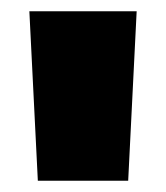

<svg xmlns="http://www.w3.org/2000/svg" viewBox="-20 -720 294 340"><path d="M32 -700H222L207 -400H47Z"/></svg>

Font: Montserrat Alternates Black
Style: Regular
Weight: 900
Designer: Julieta Ulanovsky
Foundry: Julieta Ulanovsky
Version: Version 7.200